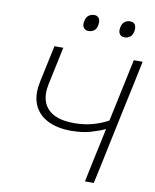

<svg xmlns="http://www.w3.org/2000/svg" viewBox="-98 -997 862 1071"><g transform="rotate(10 332.5 -461.5)"><path d="M458 0Q470.5 -60.5 482 -115.5Q494 -171 508 -236L523 -308Q492 -293 444 -278.8Q396 -264.5 332 -264.5Q252.5 -264.5 198 -292.5Q143.5 -320.5 121 -374Q108 -405 108 -443.5Q108 -471.5 115 -504Q117 -515 119 -524.5Q121 -534 123.5 -544.5Q133.5 -591.5 141.8 -630.2Q150 -669 159.5 -713H209.5Q199.5 -665.5 190.5 -623Q181.5 -580.5 171 -531L164.5 -501Q158.5 -473.5 158.5 -449.5Q158.5 -395 190 -360Q234.5 -309.5 340.5 -309.5Q396.5 -309.5 444 -322.2Q491.5 -335 533.5 -358L558 -472.5Q572.5 -540 584.5 -597.5Q596.5 -654.5 609 -713H659Q647 -654.5 635 -597.5Q622.5 -540 608 -472L558.5 -237.5Q544.5 -171.5 533 -116Q521 -60.5 508 0ZM534 -829.5Q516 -829.5 507 -843.5Q501 -852.5 501 -865.5Q501 -872 502.5 -880Q507.5 -903.5 521.2 -913.2Q535 -923 552.5 -923Q571.5 -923 580 -909Q585.5 -899.5 585.5 -886.5Q585.5 -879.5 584 -872Q579.5 -849 566 -839.2Q552.5 -829.5 534 -829.5ZM330 -829.5Q312.5 -829.5 303 -843.5Q297 -852 297 -864.5Q297 -871.5 299 -880Q303.5 -903.5 317.5 -913.2Q331.5 -923 349 -923Q367.5 -923 376 -909Q381.5 -900 381.5 -887Q381.5 -880 380 -872Q376 -849 362.5 -839.2Q349 -829.5 330 -829.5Z"/></g></svg>

Font: Heraclito ExtraLight
Style: Italic
Weight: 200
Italic angle: -12°
Designer: Kostas Bartsokas (font) & Cristiano Sobral (main changes)
Foundry: Kostas Bartsokas (font) & Cristiano Sobral (main changes)
Version: Version 1.00;July 8, 2020;FontCreator 13.0.0.2655 64-bit